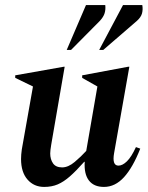

<svg xmlns="http://www.w3.org/2000/svg" viewBox="-20 -727 583 757"><path d="M154 10Q114 10 88.5 -19Q63 -48 63 -100Q63 -117 66 -138L110 -386L40 -420V-430L232 -464H235L182 -157Q178 -133 178 -122Q178 -99 189 -83Q200 -67 225 -67Q249 -67 274.5 -88.5Q300 -110 320 -132L364 -386L304 -420V-430L486 -464H490L430 -124Q421 -74 447 -74Q463 -74 480.5 -91Q498 -108 516 -147L533 -141Q504 -67 469 -28.5Q434 10 390 10Q350 10 330.5 -15.5Q311 -41 314 -89H312Q280 -53 255.5 -31.5Q231 -10 207.5 0Q184 10 154 10ZM243 -530 319 -707H395Q397 -690 392.5 -675Q388 -660 373 -644L260 -530ZM371 -530 465 -707H541Q544 -690 540 -674.5Q536 -659 519 -644L387 -530Z"/></svg>

Font: Spectral SemiBold
Style: Italic
Weight: 600
Italic angle: -10°
Designer: Jean-Baptiste Levee
Foundry: Production Type
Version: Version 2.001